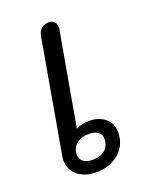

<svg xmlns="http://www.w3.org/2000/svg" viewBox="-117 -650 572 725"><g transform="rotate(-20 169.0 -287.0)"><path d="M42 -76Q42 -81 44 -93L123 -544Q127 -564 138.5 -574Q150 -584 167 -584Q184 -584 191 -575Q198 -566 198 -553Q198 -547 197 -544L131 -170Q140 -175 155 -178.5Q170 -182 183 -182Q223 -182 248 -161Q273 -140 273 -105Q273 -54 236.5 -22Q200 10 145 10Q99 10 70.5 -13.5Q42 -37 42 -76ZM216 -99Q216 -116 203 -126Q190 -136 166 -136Q135 -136 116 -120Q97 -104 97 -78Q97 -60 110 -49.5Q123 -39 148 -39Q180 -39 198 -55.5Q216 -72 216 -99Z"/></g></svg>

Font: Kodchasan
Style: Italic
Weight: 400
Italic angle: -10°
Version: Version 1.000; ttfautohint (v1.6)